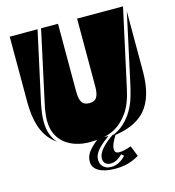

<svg xmlns="http://www.w3.org/2000/svg" viewBox="-127 -807 1010 1107"><g transform="rotate(-15 378.0 -253.5)"><path d="M321 -700V-294Q321 -252 333.5 -231.5Q346 -211 378 -211Q410 -211 422.5 -231.5Q435 -252 435 -294V-700H709L608 -237Q589 -148 554 -99Q519 -50 477.5 -26.5Q436 -3 394.5 2Q353 7 322 7Q278 7 240 -5Q202 -17 174 -40Q146 -63 130.5 -97Q115 -131 115 -175Q115 -193 117 -209.5Q119 -226 122 -248L220 -700ZM115 -64Q73 -103 53 -163.5Q33 -224 33 -309V-700H199L106 -274Q101 -246 98 -225Q95 -204 95 -175Q95 -133 107 -100Q119 -67 141 -43ZM723 -309Q723 -156 657 -80.5Q591 -5 448 8Q497 -10 529 -40Q561 -70 581.5 -105Q602 -140 613 -176.5Q624 -213 631 -243L723 -667ZM568 155Q535 174 502 183.5Q469 193 424 193Q364 193 328 173Q292 153 292 115Q292 83 313 56Q334 29 372 0H435Q418 12 401.5 25.5Q385 39 371.5 53Q358 67 349.5 83.5Q341 100 341 118Q341 127 344 137.5Q347 148 354.5 156.5Q362 165 374 171Q386 177 405 177Q452 177 492 134L478 121Q464 136 445.5 146.5Q427 157 406 157Q386 157 375 146Q364 135 364 116Q364 90 389 60.5Q414 31 460 0H478Q458 33 451 50.5Q444 68 444 81Q444 107 470 107Q485 107 501.5 103.5Q518 100 543 91Z"/></g></svg>

Font: J.M. Nexus Grotesque
Style: Regular
Weight: 900
Designer: deFharo
Foundry: deFharo
Version: Version 3.003